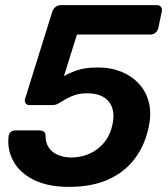

<svg xmlns="http://www.w3.org/2000/svg" viewBox="-20 -720 659 751"><path d="M250 11Q166 11 111 -17Q56 -45 31.5 -91Q7 -137 14 -190Q16 -199 23 -204.5Q30 -210 39 -210H133Q144 -210 151 -205.5Q158 -201 158 -190Q158 -160 172 -141Q186 -122 209 -113Q232 -104 259 -104Q296 -104 329.5 -118.5Q363 -133 387 -162Q411 -191 420 -233Q432 -289 406 -322Q380 -355 321 -355Q292 -355 272 -348Q252 -341 237 -332Q222 -323 210 -316Q198 -309 186 -309H95Q85 -309 80 -316.5Q75 -324 78 -333L184 -673Q188 -686 197.5 -693Q207 -700 219 -700H594Q604 -700 609.5 -693Q615 -686 613 -676L599 -609Q596 -599 588 -592Q580 -585 570 -585H281L230 -422Q250 -434 281 -445Q312 -456 365 -456Q414 -456 454.5 -439.5Q495 -423 523 -393Q551 -363 562 -320.5Q573 -278 562 -225Q547 -152 507 -99Q467 -46 402.5 -17.5Q338 11 250 11Z"/></svg>

Font: Rubik Medium
Style: Italic
Weight: 500
Italic angle: -12°
Designer: Hubert and Fischer
Foundry: Hubert and Fischer
Version: Version 2.300;gftools[0.9.30]